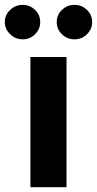

<svg xmlns="http://www.w3.org/2000/svg" viewBox="-67 -785 406 805"><path d="M60.5 0Q60.5 -136.7 60.5 -545.9Q98.6 -545.9 211.9 -545.9Q211.9 -409.2 211.9 0Q173.8 0 60.5 0ZM28.3 -620.1Q-2.9 -620.1 -24.4 -641.6Q-46.9 -663.1 -46.9 -692.4Q-46.9 -722.7 -24.4 -743.2Q-2.9 -764.6 28.3 -764.6Q58.6 -764.6 80.1 -743.2Q101.6 -722.7 101.6 -692.4Q101.6 -663.1 80.1 -641.6Q58.6 -620.1 28.3 -620.1ZM245.1 -620.1Q214.8 -620.1 192.4 -641.6Q170.9 -663.1 170.9 -692.4Q170.9 -722.7 192.4 -743.2Q214.8 -764.6 245.1 -764.6Q276.4 -764.6 297.9 -743.2Q319.3 -722.7 319.3 -692.4Q319.3 -663.1 297.9 -641.6Q276.4 -620.1 245.1 -620.1Z"/></svg>

Font: DeepSea
Style: Bold
Weight: 700
Designer: Stem
Version: Version 3.019;git-0a5106e0b